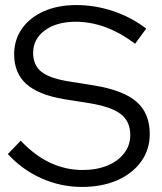

<svg xmlns="http://www.w3.org/2000/svg" viewBox="-20 -729 640 759"><path d="M304 10Q221 10 145 -23.5Q69 -57 11 -120L62 -173Q116 -115 177.5 -86Q239 -57 307 -57Q362 -57 404.5 -74.5Q447 -92 471 -123.5Q495 -155 495 -195Q495 -249 457.5 -278Q420 -307 334 -321L233 -337Q132 -354 84 -397Q36 -440 36 -514Q36 -572 67 -616Q98 -660 153.5 -684.5Q209 -709 282 -709Q356 -709 427.5 -685Q499 -661 558 -616L514 -556Q399 -643 279 -643Q204 -643 157.5 -609Q111 -575 111 -520Q111 -471 144 -445Q177 -419 253 -407L353 -391Q468 -372 520 -326.5Q572 -281 572 -199Q572 -138 538 -90.5Q504 -43 443.5 -16.5Q383 10 304 10Z"/></svg>

Font: Red Hat Display VF
Style: Regular
Weight: 300
Designer: Pentagram, MCKL
Foundry: Pentagram, MCKL
Version: Version 1.023